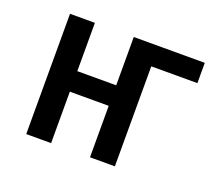

<svg xmlns="http://www.w3.org/2000/svg" viewBox="-91 -623 848 747"><g transform="rotate(20 333.5 -249.0)"><path d="M81 0V-498H184V-298H345V-498H639V-414H448V0H345V-213H184V0Z"/></g></svg>

Font: Nunito Sans 7pt Condensed SemiBold
Style: Regular
Weight: 600
Width: 3
Designer: Vernon Adams
Foundry: Vernon Adams
Version: Version 3.101;gftools[0.9.27]